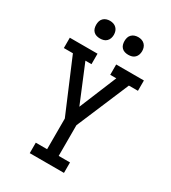

<svg xmlns="http://www.w3.org/2000/svg" viewBox="-224 -1062 1048 1176"><g transform="rotate(30 300.0 -474.0)"><path d="M179 0V-74H259V-291L102 -662H38V-735H234V-661H191L300 -398L409 -662H366V-735H562V-662H498L341 -291V-74H421V0ZM400 -823Q387 -823 375 -826.5Q363 -830 354 -839Q345 -848 341.5 -860Q338 -872 338 -885Q338 -898 341.5 -910Q345 -922 354 -931Q363 -940 375 -944Q387 -948 400 -948Q413 -948 425 -944Q437 -940 446 -931Q455 -922 459 -910Q463 -898 463 -885Q463 -872 459 -860Q455 -848 446 -839Q437 -830 425 -826.5Q413 -823 400 -823ZM200 -823Q187 -823 175 -826.5Q163 -830 154 -839Q145 -848 141.5 -860Q138 -872 138 -885Q138 -898 141.5 -910Q145 -922 154 -931Q163 -940 175 -944Q187 -948 200 -948Q213 -948 225 -944Q237 -940 246 -931Q255 -922 259 -910Q263 -898 263 -885Q263 -872 259 -860Q255 -848 246 -839Q237 -830 225 -826.5Q213 -823 200 -823Z"/></g></svg>

Font: Iosevka Slab Extended
Style: Regular
Weight: 400
Width: 7
Monospace: yes
Designer: Belleve Invis
Foundry: Belleve Invis
Version: Version 11.1.1; ttfautohint (v1.8.3)